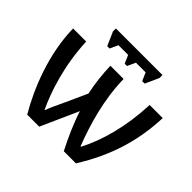

<svg xmlns="http://www.w3.org/2000/svg" viewBox="-168 -913 1110 1110"><g transform="rotate(45 387.5 -357.5)"><path d="M573 -715H192V-691L229 -607H248L271 -657H350L372 -607H391L414 -657H493L515 -607H535L573 -691ZM750 -540H643C635 -357 593 -203 533 -89H529C478 -222 433 -377 430 -540H322C324 -474 332 -400 346 -337L283 -198C267 -162 247 -125 236 -91H233C186 -190 132 -352 124 -540H17C21 -336 102 -135 182 0H280L383 -230C406 -155 446 -68 481 0H580C691 -178 742 -346 750 -540Z"/></g></svg>

Font: Noto Sans Thai Medium
Style: Regular
Weight: 500
Designer: Monotype Design Team
Foundry: Monotype Imaging Inc.
Version: Version 1.901